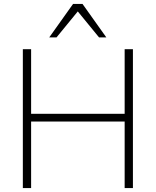

<svg xmlns="http://www.w3.org/2000/svg" viewBox="-20 -955 791 975"><path d="M96 0V-705H138V-377H613V-705H655V0H613V-338H138V0ZM230 -765 351 -935H399L520 -765H483L375 -897L267 -765Z"/></svg>

Font: Nunito Sans 12pt ExtraLight
Style: Regular
Weight: 200
Designer: Vernon Adams
Foundry: Vernon Adams
Version: Version 3.101;gftools[0.9.27]